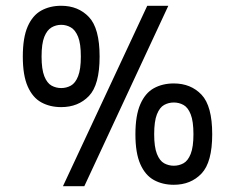

<svg xmlns="http://www.w3.org/2000/svg" viewBox="-20 -624 814 665"><path d="M490 -604H563L272 21H198ZM192 -604Q251 -604 288 -565Q325 -526 325 -428Q325 -330 288 -291.5Q251 -253 192 -253Q153 -253 123 -269.5Q93 -286 76 -324.5Q59 -363 59 -428Q59 -494 76 -532.5Q93 -571 123 -587.5Q153 -604 192 -604ZM192 -538Q174 -538 158.5 -529Q143 -520 133.5 -496.5Q124 -473 124 -428Q124 -384 133.5 -360Q143 -336 158.5 -327.5Q174 -319 192 -319Q210 -319 225.5 -327.5Q241 -336 250.5 -360Q260 -384 260 -428Q260 -473 250.5 -496.5Q241 -520 225.5 -529Q210 -538 192 -538ZM582 -335Q641 -335 678 -296Q715 -257 715 -159Q715 -62 678 -23Q641 16 582 16Q543 16 513 -0.5Q483 -17 466 -55.5Q449 -94 449 -159Q449 -224 466 -263Q483 -302 513 -318.5Q543 -335 582 -335ZM582 -269Q564 -269 548.5 -260.5Q533 -252 523.5 -228Q514 -204 514 -159Q514 -115 523.5 -91Q533 -67 548.5 -58.5Q564 -50 582 -50Q600 -50 615.5 -58.5Q631 -67 640.5 -91Q650 -115 650 -159Q650 -204 640.5 -228Q631 -252 615.5 -260.5Q600 -269 582 -269Z"/></svg>

Font: Podkova VF Beta
Style: Regular
Weight: 400
Designer: Ilya Yudin
Foundry: Cyreal (www.cyreal.org)
Version: Version 2.100